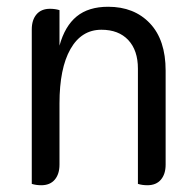

<svg xmlns="http://www.w3.org/2000/svg" viewBox="-20 -542 570 568"><path d="M74 2V-455Q74 -483 88 -499.5Q102 -516 128 -516Q143 -516 156 -512V-407Q172 -465 207 -493.5Q242 -522 300 -522Q377 -522 423.5 -473Q470 -424 470 -333V-55Q470 -27 456 -10.5Q442 6 416 6Q401 6 388 2V-339Q388 -393 359.5 -423.5Q331 -454 280 -454Q221 -454 188.5 -397Q156 -340 156 -236V-55Q156 -27 142 -10.5Q128 6 102 6Q87 6 74 2Z"/></svg>

Font: Thasadith
Style: Bold
Weight: 700
Designer: Cadson Demak Co.,Ltd.
Foundry: Cadson Demak Co.,Ltd.
Version: Version 1.000; ttfautohint (v1.6)